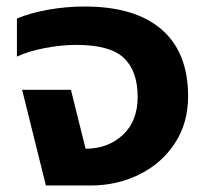

<svg xmlns="http://www.w3.org/2000/svg" viewBox="-20 -570 631 590"><path d="M48 -294H198L243 -113Q312 -113 357.5 -155.5Q403 -198 403 -272Q403 -352 360.5 -392Q318 -432 215 -432Q167 -432 116 -422Q65 -412 32 -396V-513Q72 -530 127.5 -540Q183 -550 240 -550Q395 -550 476.5 -479.5Q558 -409 558 -274Q558 -192 517.5 -130Q477 -68 408.5 -34Q340 0 258 0H121Z"/></svg>

Font: Prompt SemiBold
Style: Regular
Weight: 600
Designer: Katatrad Team
Foundry: CadsonDemak
Version: Version 1.000